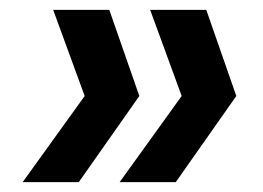

<svg xmlns="http://www.w3.org/2000/svg" viewBox="-20 -490 535 390"><path d="M202 -470 263 -295 140 -120H26L152 -295L88 -470ZM399 -470 460 -295 337 -120H223L349 -295L285 -470Z"/></svg>

Font: DM Sans 12pt SemiBold
Style: Italic
Weight: 600
Italic angle: -10°
Version: Version 4.004;gftools[0.9.30]